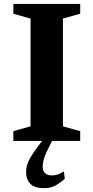

<svg xmlns="http://www.w3.org/2000/svg" viewBox="-20 -718 476 978"><path d="M388.5 -50V0H48V-50L135.5 -74.5V-623.5L48 -648V-698H388.5V-648L300.5 -623.5V-74.5ZM226.5 37.5Q214.5 61 208.2 77.8Q202 94.5 199.8 107.2Q197.5 120 197.5 132Q197.5 153 210 164.2Q222.5 175.5 243.5 175.5Q258.5 175.5 271.8 171.5Q285 167.5 305.5 155L310 193Q289.5 210.5 272.8 221.2Q256 232 239.8 236.2Q223.5 240.5 204 240.5Q156.5 240.5 134.8 218.5Q113 196.5 113 159Q113 142 117.2 125.2Q121.5 108.5 133.8 86.5Q146 64.5 170 32.5L217 -31H260.5Z"/></svg>

Font: Newsreader 9pt SemiBold
Style: Regular
Weight: 600
Designer: Hugues Gentile
Foundry: Production Type
Version: Version 1.003